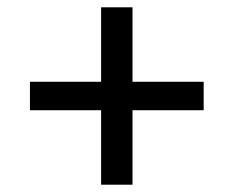

<svg xmlns="http://www.w3.org/2000/svg" viewBox="-20 -568 640 526"><path d="M343 -62H257V-266H62V-344H257V-548H343V-344H538V-266H343Z"/></svg>

Font: IBM Plex Mono Text
Style: Regular
Weight: 450
Designer: Mike Abbink, Paul van der Laan, Pieter van Rosmalen
Foundry: Bold Monday
Version: Version 2.000